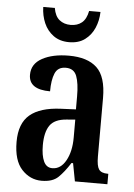

<svg xmlns="http://www.w3.org/2000/svg" viewBox="-54 -791 586 842"><g transform="rotate(5 239.0 -370.0)"><path d="M161 10Q110 10 73.5 -29.5Q37 -69 37 -151Q37 -232 82 -270Q127 -308 218 -312L284 -315V-373Q284 -430 272 -461.5Q260 -493 224 -493Q189 -493 176.5 -463.5Q164 -434 164 -384Q70 -384 70 -449Q70 -497 116 -522Q162 -547 233 -547Q315 -547 356.5 -508Q398 -469 398 -375V-117Q398 -76 408.5 -61Q419 -46 447 -46H450V0H307L292 -79H285Q259 -38 234 -14Q209 10 161 10ZM203 -49Q240 -49 262.5 -89.5Q285 -130 285 -191V-270L247 -267Q194 -263 173.5 -233Q153 -203 153 -146Q153 -101 165 -75Q177 -49 203 -49ZM228 -606Q187 -606 159 -626.5Q131 -647 117 -679.5Q103 -712 102 -750H153Q159 -714 179 -698Q199 -682 228 -682Q258 -682 277.5 -698Q297 -714 304 -750H354Q353 -712 339 -679.5Q325 -647 297.5 -626.5Q270 -606 228 -606Z"/></g></svg>

Font: Noto Serif Tamil ExtraCondensed SemiBold
Style: Italic
Weight: 600
Width: 2
Italic angle: -12°
Designer: Indian Type Foundry, Tom Grace, and the Monotype Design Team
Foundry: Monotype Imaging Inc.
Version: Version 2.003; ttfautohint (v1.8.4.7-5d5b)